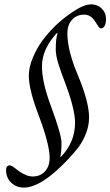

<svg xmlns="http://www.w3.org/2000/svg" viewBox="-20 -724 505 878"><path d="M88.9 133.8Q55.2 133.8 31.5 111.6Q7.8 89.4 7.8 53.2Q7.8 32.2 25.9 32.2Q33.2 32.2 65.9 58.1Q100.6 83 129.9 83Q164.1 83 185.5 59.8Q207 36.6 207 -2Q207 -62.5 158.2 -192.9Q111.8 -313.5 111.8 -377.9Q111.8 -417.5 130.6 -461.4Q149.4 -505.4 172.9 -537.1Q196.3 -568.8 225.1 -598.1Q260.7 -634.8 312 -669.4Q363.3 -704.1 397.9 -704.1Q425.3 -704.1 445.1 -685.1Q464.8 -666 464.8 -636.2Q464.8 -616.7 458.5 -605.5Q452.1 -594.2 441.9 -594.2Q440.4 -594.2 439.2 -594.7Q438 -595.2 436.8 -596.2Q435.5 -597.2 434.3 -598.1Q433.1 -599.1 431.4 -601.1Q429.7 -603 428.7 -604.7Q427.7 -606.4 425.8 -609.4Q423.8 -612.3 422.6 -614.3Q421.4 -616.2 418.9 -619.9Q416.5 -623.5 415 -626Q395 -657.2 365.2 -657.2Q331.1 -657.2 309.6 -633.8Q288.1 -610.4 288.1 -570.8Q288.1 -492.2 337.9 -376Q387.2 -256.3 387.2 -188Q387.2 -149.9 373.5 -114.5Q359.9 -79.1 340.6 -53.2Q321.3 -27.3 290 5.9Q169.4 133.8 88.9 133.8ZM255.9 -5.9H257.8Q323.2 -72.8 323.2 -163.1Q323.2 -223.1 279.8 -339.8Q256.3 -400.4 245.6 -436.5Q234.9 -472.7 234.9 -499Q234.9 -547.9 243.2 -571.8L240.2 -573.2Q171.9 -499 171.9 -420.9Q171.9 -348.1 212.9 -238.8Q261.2 -108.4 261.2 -70.8Q261.2 -33.7 255.9 -5.9Z"/></svg>

Font: Junicode SmCond
Style: Italic
Weight: 400
Width: 4
Italic angle: -11°
Designer: Peter S. Baker
Version: Version 2.206